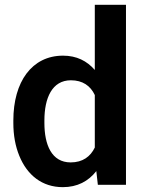

<svg xmlns="http://www.w3.org/2000/svg" viewBox="-20 -770 603 800"><path d="M35.6 -257.8C35.6 -206.5 43.9 -161.1 60.5 -120.6C93.3 -40 155.8 9.8 241.7 9.8C302.2 9.8 348.1 -14.6 381.3 -57.1L387.7 0H504.9V-750H375V-478.5C342.3 -516.1 299.3 -538.1 242.7 -538.1C112.8 -538.1 35.6 -429.2 35.6 -268.1ZM165 -268.1C165 -361.3 196.8 -435.5 275.4 -435.5C324.2 -435.5 356.9 -412.6 375 -374V-155.3C356.9 -117.7 324.7 -93.3 274.4 -93.3C194.8 -93.3 165 -167 165 -257.8Z"/></svg>

Font: Vazirmatn SemiBold
Style: Regular
Weight: 600
Designer: Saber Rastikerdar
Foundry: Saber Rastikerdar
Version: Version 33.003